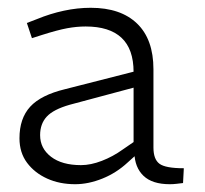

<svg xmlns="http://www.w3.org/2000/svg" viewBox="-20 -730 527 493"><path d="M416 -257Q371 -257 348.5 -278.5Q326 -300 325 -338L323 -349V-545Q323 -604 292 -633Q261 -662 200 -662Q177 -662 152.5 -657.5Q128 -653 87 -640L62 -632L49 -671L75 -681Q109 -695 144 -702.5Q179 -710 213 -710Q290 -710 332 -669.5Q374 -629 374 -552V-351Q374 -321 389.5 -309.5Q405 -298 452 -298L450 -260Q441 -259 433 -258Q425 -257 416 -257ZM173 -257Q133 -257 101 -271.5Q69 -286 49.5 -312Q30 -338 30 -375Q30 -426 57.5 -456Q85 -486 147 -501L343 -551L342 -510L159 -461Q117 -449 100 -430.5Q83 -412 83 -383Q83 -349 111 -327.5Q139 -306 188 -306Q213 -306 241.5 -317Q270 -328 295 -346L343 -379L348 -349L308 -313Q279 -286 243 -271.5Q207 -257 173 -257Z"/></svg>

Font: REM ExtraLight
Style: Regular
Weight: 250
Designer: Octavio Pardo
Foundry: Ashler Design
Version: Version 1.005;gftools[0.9.28]